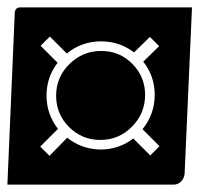

<svg xmlns="http://www.w3.org/2000/svg" viewBox="-20 -510 540 520"><path d="M0 -10 20 -475Q21 -490 35 -490H500L480 -40Q479 -27 470.5 -18.5Q462 -10 450 -10ZM373 -253Q373 -203 337.5 -167Q302 -131 252 -131Q202 -131 167 -166Q132 -201 132 -251Q132 -301 168 -336.5Q204 -372 254 -372Q304 -372 338.5 -337Q373 -302 373 -253ZM89 -113 114 -88 162 -137Q201 -106 252 -105Q302 -105 341 -135L387 -89L412 -114L366 -160Q399 -201 399 -253Q399 -304 368 -343L411 -385L386 -410L343 -368Q304 -398 254 -398Q201 -398 161 -365L115 -411L90 -386L136 -340Q106 -301 106 -251Q106 -201 137 -161Z"/></svg>

Font: PrimecolorB
Style: Medium
Weight: 500
Designer: gluk
Foundry: gluk
Version: Version 0.672